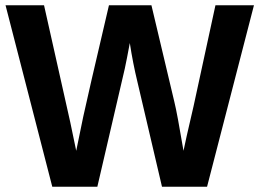

<svg xmlns="http://www.w3.org/2000/svg" viewBox="-20 -708 984 728"><path d="M765.1 0H594.2L501 -397.9Q483.9 -468.3 472.2 -544.9Q460.4 -481 453.1 -447.5Q445.8 -414.1 349.1 0H178.2L1 -688H147L246.6 -243.7L269 -136.2Q282.7 -204.1 295.7 -265.9Q308.6 -327.6 393.1 -688H554.2L641.1 -321.8Q651.4 -280.8 675.8 -136.2L688 -192.9L713.9 -305.2L796.9 -688H942.9Z"/></svg>

Font: Arial
Style: Bold
Weight: 700
Designer: Steve Matteson
Foundry: Ascender Corporation
Version: Version 2.00.3